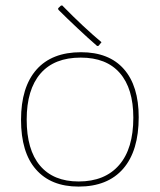

<svg xmlns="http://www.w3.org/2000/svg" viewBox="-20 -689 593 713"><path d="M280.8 -495.1Q384.8 -495.1 439.9 -432.6Q495.1 -370.1 495.1 -253.9Q495.1 -128.9 437.5 -62.5Q379.9 3.9 272 3.9Q168.9 3.9 113.3 -60.1Q58.1 -123 58.1 -244.1Q58.1 -365.2 115.2 -430.2Q172.4 -495.1 280.8 -495.1ZM279.8 -475.1Q181.6 -475.1 130.4 -416Q79.1 -356.4 79.1 -245.1Q79.1 -132.8 128.4 -74.2Q178.2 -15.1 272 -15.1Q369.6 -15.1 422.4 -76.2Q475.1 -136.7 475.1 -252Q475.1 -360.4 424.8 -418Q375 -475.1 279.8 -475.1ZM210.9 -668.9Q252 -627 287.1 -594.2Q323.7 -560.1 356.9 -532.2L346.2 -519L340.8 -518.1Q309.1 -545.4 268.1 -584Q229 -620.6 196.8 -652.8L195.8 -658.2L206.1 -668Z"/></svg>

Font: Datalegreya
Style: Thin
Weight: 250
Designer: Figs Lab
Foundry: Figs Lab
Version: Version 1.002;PS 001.002;hotconv 1.0.70;makeotf.lib2.5.58329